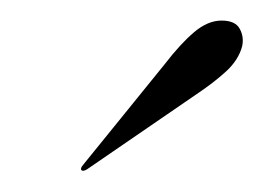

<svg xmlns="http://www.w3.org/2000/svg" viewBox="-20 -632 250 182"><path d="M136 -571Q151 -590.5 164 -601.5Q177 -612.5 190 -612.5Q203 -612.5 207.2 -604.8Q211.5 -597 209.5 -588Q206 -575 194.2 -564.2Q182.5 -553.5 166 -542.5L62.5 -471.5Q58.5 -469 57 -471Q56 -472.5 59 -476Z"/></svg>

Font: Fraunces 144pt S000 Light
Style: Italic
Weight: 300
Italic angle: -16°
Version: Version 1.000; ttfautohint (v1.8.3)